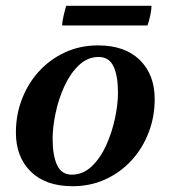

<svg xmlns="http://www.w3.org/2000/svg" viewBox="-20 -628 590 664"><path d="M321 -431Q283 -431 253 -402.5Q223 -374 203 -330.5Q183 -287 172.5 -238Q162 -189 162 -148Q162 -90 177.5 -57Q193 -24 228 -24L231 16Q138 16 86.5 -34.5Q35 -85 35 -170Q35 -231 56 -285.5Q77 -340 115 -381.5Q153 -423 205 -447Q257 -471 319 -471ZM228 -24Q267 -24 297 -52.5Q327 -81 347 -125Q367 -169 377.5 -218Q388 -267 388 -307Q388 -366 372.5 -398.5Q357 -431 321 -431L319 -471Q412 -471 463.5 -420.5Q515 -370 515 -285Q515 -224 494 -169.5Q473 -115 435 -73.5Q397 -32 345 -8Q293 16 231 16ZM490 -540H195Q195 -553 200 -574Q205 -595 209 -608H504Q504 -595 499.5 -574Q495 -553 490 -540Z"/></svg>

Font: Poltawski Nowy SemiBold
Style: Italic
Weight: 600
Italic angle: -12°
Version: Version 1.001;gftools[0.9.25]